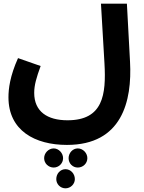

<svg xmlns="http://www.w3.org/2000/svg" viewBox="-20 -752 781 1044"><path d="M26 -223C26 -42 170 36 344 36C643 36 699 -201 687 -417L670 -732H529L548 -408C558 -236 540 -98 347 -98C238 -98 166 -145 166 -247C166 -289 178 -330 201 -393L78 -436C34 -338 26 -269 26 -223ZM403 55C375 55 353 80 353 108C353 137 375 159 403 159C431 159 455 137 455 108C455 80 431 55 403 55ZM272 55C244 55 220 80 220 108C220 137 244 159 272 159C299 159 323 137 323 108C323 80 299 55 272 55ZM336 168C308 168 286 192 286 222C286 249 308 272 336 272C364 272 387 249 387 222C387 192 364 168 336 168Z"/></svg>

Font: Noto Sans Arabic UI
Style: Bold
Weight: 700
Designer: Monotype Design Team, Nadine Chahine and Nizar Qandah
Foundry: Monotype Imaging Inc.
Version: Version 2.010